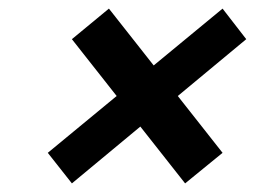

<svg xmlns="http://www.w3.org/2000/svg" viewBox="-20 -573 641 446"><path d="M233 -553 337 -421 497 -553 552 -482 393 -350 497 -218 410 -147 306 -279 147 -147 91 -218 251 -350 147 -482Z"/></svg>

Font: Epunda Sans
Style: Bold Italic
Weight: 700
Italic angle: -12.0243°
Designer: Simon Atzbach
Foundry: typofactur
Version: Version 2.204; ttfautohint (v1.8.4.7-5d5b)